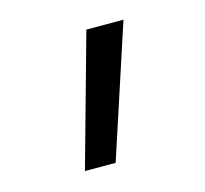

<svg xmlns="http://www.w3.org/2000/svg" viewBox="-61 -839 497 465"><g transform="rotate(-15 187.5 -607.0)"><path d="M99 -442 191 -772H284L176 -442Z"/></g></svg>

Font: Zed Sans
Style: Regular
Weight: 400
Designer: Belleve Invis
Foundry: Belleve Invis
Version: Version 1.0.0; ttfautohint (v1.8.4)